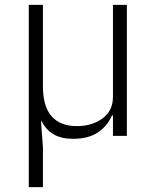

<svg xmlns="http://www.w3.org/2000/svg" viewBox="-20 -557 638 787"><path d="M98 210V-537H156V-203Q156 -121 191.5 -80.5Q227 -40 295 -40Q357 -40 400 -71.5Q443 -103 443 -160V-537H500V0H443V-84H439Q420 -40 381 -14Q342 12 280 12Q232 12 200.5 -6Q169 -24 151 -60H148L156 47V210Z"/></svg>

Font: IBM Plex Sans JP Light
Style: Regular
Weight: 300
Designer: Mike Abbink; Paul van der Laan; Pieter van Rosmalen; Wujin Sim; Yejin Wi; Jinhee Kim; Boomi Park; Yona Kim; Kichan Ma
Foundry: Sandoll Inc.
Version: Version 1.002